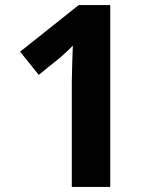

<svg xmlns="http://www.w3.org/2000/svg" viewBox="-20 -734 612 754"><path d="M413 0H262V-413Q262 -439 263.5 -481Q265 -523 266 -555Q261 -549 244.5 -533.5Q228 -518 214 -506L132 -440L59 -531L289 -714H413Z"/></svg>

Font: Noto Sans Bassa Vah
Style: Regular
Weight: 400
Designer: Monotype Design Team
Foundry: Monotype Imaging Inc.
Version: Version 2.002